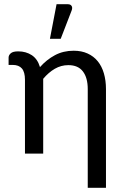

<svg xmlns="http://www.w3.org/2000/svg" viewBox="-20 -724 577 905"><path d="M20.5 0ZM479.5 161.1H393.6V-304.2Q393.6 -357.4 370.8 -387.2Q348.1 -417 302.2 -417Q268.1 -417 238.5 -399.9Q209 -382.8 183.6 -352.5V0H97.7V-347.7Q97.7 -384.3 83.3 -401.1Q68.8 -418 40 -418H20.5V-452.6Q20.5 -463.9 30.8 -472.9Q41 -481.9 65.9 -481.9Q102.5 -481.9 129.9 -463.9Q157.2 -445.8 168.5 -407.7Q199.7 -442.9 239 -463.9Q278.3 -484.9 327.1 -484.9Q364.3 -484.9 392.8 -471.9Q421.4 -459 440.7 -435.3Q460 -411.6 469.7 -378.2Q479.5 -344.7 479.5 -304.2ZM215.3 -541 246.6 -704.1H299.8Q312.5 -704.1 317.6 -695.8Q322.8 -687.5 317.4 -673.8L266.1 -541Z"/></svg>

Font: Carlito
Style: Regular
Weight: 400
Designer: Lukasz Dziedzic
Foundry: tyPoland Lukasz Dziedzic
Version: Version 1.103; Beta1; all basic design good, some composites